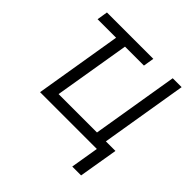

<svg xmlns="http://www.w3.org/2000/svg" viewBox="-181 -695 1005 1005"><g transform="rotate(45 321.0 -192.5)"><path d="M396 -542.5 386.2 -482.9H43L52.7 -542.5ZM100.1 0 189.9 -542.5H255.9L175.8 -61.5H460L539.6 -542.5H605.5L515.6 0ZM494.6 156.2 520.5 0H478.5L488.8 -61.5H596.7L560.1 156.2Z"/></g></svg>

Font: Inter 16pt Light
Style: Italic
Weight: 300
Italic angle: -9.3988°
Version: Version 4.001;git-66647c0bb